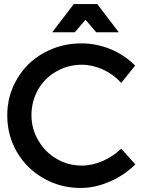

<svg xmlns="http://www.w3.org/2000/svg" viewBox="-20 -923 700 952"><path d="M491 -578C526 -562 556 -540 581 -512L650 -598C616 -632 576 -659 529 -679C482 -698 433 -708 384 -708C316 -708 254 -692 198 -661C141 -630 97 -587 65 -532C32 -477 16 -417 16 -351C16 -284 32 -224 64 -169C96 -114 140 -71 196 -39C251 -7 313 9 380 9C429 9 477 -2 525 -23C573 -44 615 -72 651 -108L581 -186C554 -160 524 -140 490 -125C455 -110 421 -102 386 -102C340 -102 298 -113 260 -136C222 -158 192 -188 170 -227C147 -265 136 -307 136 -352C136 -398 147 -440 169 -479C191 -517 221 -547 260 -569C298 -591 340 -602 386 -602C421 -602 456 -594 491 -578ZM569 -763 462 -903H346L239 -763H351L404 -825L457 -763Z"/></svg>

Font: Argentum Sans
Style: Regular
Weight: 400
Designer: Julieta Ulanovsky
Foundry: Julieta Ulanovsky
Version: Version 5.001;March 29, 2019;FontCreator 11.5.0.2425 64-bit